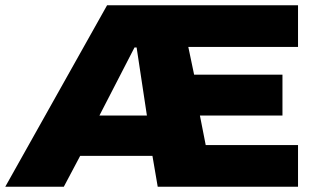

<svg xmlns="http://www.w3.org/2000/svg" viewBox="-45 -708 1209 728"><path d="M-25 0 361 -688H1085V-530H669L691 -425H1026V-270H713L735 -158H1085V0H553L533 -117H259L197 0ZM332 -270H512L473 -528H465Z"/></svg>

Font: Saira Expanded ExtraBold
Style: Regular
Weight: 800
Width: 7
Designer: Hector Gatti with collaboration of the Omnibus-Type team
Foundry: Omnibus-Type
Version: Version 1.101